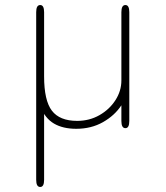

<svg xmlns="http://www.w3.org/2000/svg" viewBox="-20 -501 659 764"><path d="M140 243Q124 243 124 214.5V-209.5L155.5 -139V214.5Q155.5 243 140 243ZM140 -481Q155.5 -481 155.5 -452.5V-197Q155.5 -101 186.5 -60.5Q217.5 -20 287 -20Q336 -20 375.8 -42.8Q415.5 -65.5 439.2 -102.2Q463 -139 463 -181V-452.5Q463 -481 479 -481Q494.5 -481 494.5 -452.5V-19.5Q494.5 9 479 9Q463 9 463 -19.5V-82Q436.5 -41.5 389.8 -15Q343 11.5 283.5 11.5Q230.5 11.5 195 -9.2Q159.5 -30 141.8 -75Q124 -120 124 -192.5V-452.5Q124 -481 140 -481Z"/></svg>

Font: Sono Monospace ExtraLight
Style: Regular
Weight: 250
Version: Version 2.112